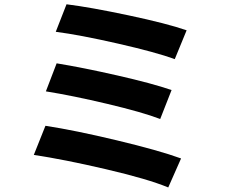

<svg xmlns="http://www.w3.org/2000/svg" viewBox="-20 -807 1040 878"><path d="M833.4 -668.4 779.2 -536.6Q694.2 -567.8 519.1 -607.7Q344 -647.6 235 -661.6L284.2 -787.4Q391.4 -774.2 567.9 -736.8Q744.4 -699.4 833.4 -668.4ZM764.6 -395.2 712.6 -262.8Q631.2 -294 471.1 -331.9Q311 -369.8 189.8 -389.2L239 -517.4Q358.2 -498 517.3 -461.8Q676.4 -425.6 764.6 -395.2ZM808 -82.4 749.4 50.2Q656 11.4 463.6 -33.4Q271.2 -78.2 134.6 -98.6L187.8 -231.8Q321.2 -211.4 514.1 -165.3Q707 -119.2 808 -82.4Z"/></svg>

Font: 寒蝉端黑体 Light
Style: Regular
Weight: 300
Designer: ChillDuanSans {Warren2060}; 
Source Han Sans {Ryoko NISHIZUKA 西塚涼子 (kana, bopomofo & ideographs); Paul D. Hunt (Latin, G
Foundry: ChillType&Adobe
Version: Version 1.300;Glyphs 3.3 (3306)